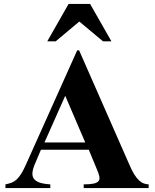

<svg xmlns="http://www.w3.org/2000/svg" viewBox="-20 -960 791 980"><path d="M548.8 -749 439.9 -939.9H330.1L221.2 -749H264.2L384.8 -850.1L505.9 -749ZM738.8 0V-19Q725.6 -19.5 713.4 -23.9Q701.2 -28.3 689 -39.8Q676.8 -51.3 664.6 -71Q652.3 -90.8 639.2 -122.1L383.8 -703.1H374L113.8 -123Q100.6 -92.8 88.9 -74Q77.1 -55.2 64.9 -43.9Q52.7 -32.7 39.1 -27.6Q25.4 -22.5 7.8 -19V0H236.8V-19Q203.1 -21 182.4 -28.1Q161.6 -35.2 152.6 -48.1Q143.6 -61 145.8 -80.6Q147.9 -100.1 160.2 -127.9L189 -195.8H433.1L477.1 -89.8Q484.9 -70.8 487.3 -57.4Q489.7 -43.9 482.7 -35.4Q475.6 -26.9 457.8 -22.9Q439.9 -19 407.2 -19V0ZM415 -232.9H207L313 -471.2Z"/></svg>

Font: Galatia SIL
Style: Bold
Weight: 700
Designer: Development by SIL's NRSI team
Version: Version 2.1